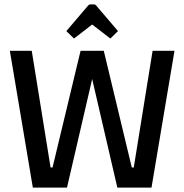

<svg xmlns="http://www.w3.org/2000/svg" viewBox="-20 -857 842 877"><path d="M25 0ZM777 -625 672 0H516L401 -496L286 0H130L25 -625H125L211 -92H220L348 -625H454L582 -92H591L677 -625ZM283 -715 382 -831Q387 -837 392 -837H410Q415 -837 420 -831L519 -715L484 -681L401 -745L318 -681Z"/></svg>

Font: Changa
Style: Regular
Weight: 400
Designer: Eduardo Rodriguez Tunni
Foundry: Eduardo Rodriguez Tunni
Version: Version 2.002; ttfautohint (v1.5.10-5e6f)